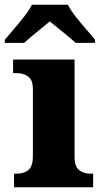

<svg xmlns="http://www.w3.org/2000/svg" viewBox="-45 -786 430 806"><path d="M14 0V-57H26Q56 -57 74.5 -72.5Q93 -88 93 -130V-412Q93 -450 73.5 -464.5Q54 -479 26 -479H10V-536H268V-128Q268 -87 287 -72Q306 -57 335 -57H346V0ZM-25 -619Q-9 -638 13.5 -664Q36 -690 57 -717Q78 -744 89 -766H240Q251 -744 272 -717Q293 -690 316 -664Q339 -638 354 -619V-606H273Q261 -617 241 -633.5Q221 -650 200 -667Q179 -684 164 -696Q149 -684 128.5 -667Q108 -650 88 -633.5Q68 -617 56 -606H-25Z"/></svg>

Font: Noto Serif Telugu ExtraBold
Style: Regular
Weight: 800
Designer: Jelle Bosma - Monotype Design Team
Foundry: Monotype Imaging Inc.
Version: Version 2.005; ttfautohint (v1.8.4.7-5d5b)